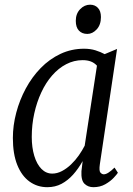

<svg xmlns="http://www.w3.org/2000/svg" viewBox="-20 -768 554 798"><path d="M395 -85.5Q391 -57.5 397.5 -50.5Q404 -43.5 411.5 -43.5Q420 -43.5 431.2 -50.8Q442.5 -58 456 -71.5L470 -50Q466 -43.5 452.5 -29Q439 -14.5 417.5 -2.2Q396 10 368 10Q346 10 331.2 -4.2Q316.5 -18.5 318.5 -56.5L323.5 -98.5Q305.5 -66.5 283.8 -42.2Q262 -18 235.8 -4Q209.5 10 176.5 10Q135 10 102.5 -13.5Q70 -37 51.8 -82.5Q33.5 -128 33.5 -194.5Q33.5 -246.5 47.5 -299.5Q61.5 -352.5 87.2 -400.2Q113 -448 149.2 -485.2Q185.5 -522.5 231.2 -544Q277 -565.5 329.5 -565.5Q355.5 -565.5 377 -558.8Q398.5 -552 415 -543L466.5 -564.5ZM383 -495Q372 -507 357.5 -512.5Q343 -518 323.5 -518Q287.5 -518 255.2 -501.2Q223 -484.5 196.8 -454.5Q170.5 -424.5 151.8 -384.2Q133 -344 122.5 -296.8Q112 -249.5 112 -199Q112 -155 122.5 -120.2Q133 -85.5 152.2 -66Q171.5 -46.5 197 -46.5Q217.5 -46.5 237.5 -57Q257.5 -67.5 275.5 -84.8Q293.5 -102 307.8 -122.5Q322 -143 332 -162.5ZM343 -627Q321 -627 308 -640.8Q295 -654.5 295 -681.5Q295 -711 313 -729.8Q331 -748.5 354.5 -748.5Q374.5 -748.5 387 -735.2Q399.5 -722 399.5 -697Q399.5 -665 382 -646Q364.5 -627 343 -627Z"/></svg>

Font: Merriweather 24pt SemiCondensed Light
Style: Italic
Weight: 300
Width: 4
Italic angle: -7.8°
Designer: Eben Sorkin
Foundry: Eben Sorkin
Version: Version 2.101